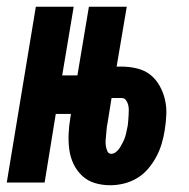

<svg xmlns="http://www.w3.org/2000/svg" viewBox="-39 -540 559 568"><path d="M287 8Q263 8 241.5 1.5Q220 -5 204 -20Q188 -35 178.5 -55Q169 -75 166 -97.5Q163 -120 164 -143.5Q165 -167 169 -191L171 -203H126L93 0H-19L67 -520H179L145 -317H190L224 -520H336L306 -343H320Q344 -343 366.5 -337.5Q389 -332 405.5 -319Q422 -306 433 -286.5Q444 -267 449 -245.5Q454 -224 453 -200.5Q452 -177 448 -153Q445 -134 439 -114Q433 -94 423 -75.5Q413 -57 399 -40.5Q385 -24 366.5 -13Q348 -2 327.5 3Q307 8 287 8ZM290 -85Q298 -85 305 -91Q312 -97 316.5 -104.5Q321 -112 325 -120Q329 -128 331.5 -136Q334 -144 335.5 -152.5Q337 -161 339 -169Q340 -177 340.5 -184.5Q341 -192 341.5 -200Q342 -208 342 -215.5Q342 -223 340 -230.5Q338 -238 333.5 -244Q329 -250 321 -250H291L279 -175Q277 -167 276.5 -158.5Q276 -150 275 -142Q274 -134 273.5 -125.5Q273 -117 274 -109Q275 -101 278.5 -93Q282 -85 290 -85Z"/></svg>

Font: Iosevka Curly Heavy
Style: Italic
Weight: 900
Italic angle: -9°
Monospace: yes
Designer: Belleve Invis
Foundry: Belleve Invis
Version: Version 22.1.2; ttfautohint (v1.8.4)